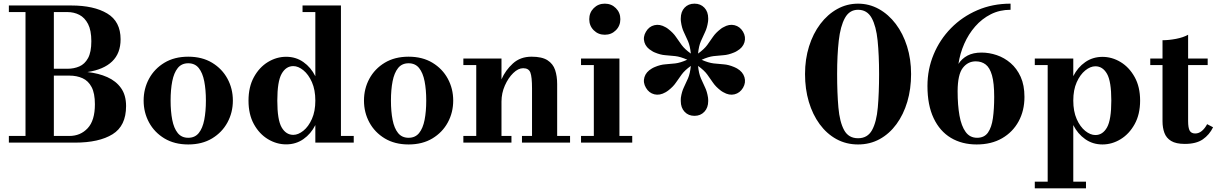

<svg xmlns="http://www.w3.org/2000/svg" viewBox="-20 -780 6660 1050"><path d="M389.5 0H28.5V-36.5H119.5V-714H28.5V-750H369.5Q493.5 -750 566.5 -706.2Q639.5 -662.5 639.5 -565Q639.5 -488.5 593.2 -444Q547 -399.5 458 -386Q519 -379.5 566.8 -358.2Q614.5 -337 642 -298.2Q669.5 -259.5 669.5 -200Q669.5 -91.5 595.5 -45.8Q521.5 0 389.5 0ZM349 -714H274.5V-404H349Q384.5 -404 414 -416.8Q443.5 -429.5 461.5 -462.2Q479.5 -495 479.5 -554.5Q479.5 -614 461.5 -648.8Q443.5 -683.5 414 -698.8Q384.5 -714 349 -714ZM359.5 -366.5H274.5V-36.5H359.5Q420 -36.5 459.5 -78.8Q499 -121 499 -210Q499 -269.5 481 -303.8Q463 -338 431.5 -352.2Q400 -366.5 359.5 -366.5Z M765.5 -230Q765.5 -295 795 -349.5Q824.5 -404 879.2 -437Q934 -470 1009.5 -470Q1085 -470 1139.8 -437Q1194.5 -404 1224 -349.5Q1253.5 -295 1253.5 -230Q1253.5 -165 1224 -110.5Q1194.5 -56 1139.8 -23Q1085 10 1009.5 10Q934 10 879.2 -23Q824.5 -56 795 -110.5Q765.5 -165 765.5 -230ZM913 -230Q913 -170.5 922 -124.5Q931 -78.5 952 -52.5Q973 -26.5 1009.5 -26.5Q1046 -26.5 1067 -52.5Q1088 -78.5 1097 -124.5Q1106 -170.5 1106 -230Q1106 -289.5 1097 -335.5Q1088 -381.5 1067 -407.8Q1046 -434 1009.5 -434Q973 -434 952 -407.8Q931 -381.5 922 -335.5Q913 -289.5 913 -230Z M1914.5 -36.5V0H1704.5V-96Q1680.5 -48 1639.2 -19.2Q1598 9.5 1545 9.5Q1492.5 9.5 1445.2 -19Q1398 -47.5 1368.5 -101Q1339 -154.5 1339 -229.5Q1339 -304.5 1368.5 -358.2Q1398 -412 1445.2 -440.8Q1492.5 -469.5 1545 -469.5Q1598 -469.5 1639.2 -440.5Q1680.5 -411.5 1704.5 -363V-714H1634.5V-750H1844.5V-36.5ZM1704.5 -229.5Q1704.5 -288.5 1685.8 -330.8Q1667 -373 1639 -395.8Q1611 -418.5 1584 -418.5Q1544 -418.5 1520.2 -376.5Q1496.5 -334.5 1496.5 -229.5Q1496.5 -124.5 1520.2 -83.5Q1544 -42.5 1584 -42.5Q1611 -42.5 1639 -65Q1667 -87.5 1685.8 -129.5Q1704.5 -171.5 1704.5 -229.5Z M1970.5 -230Q1970.5 -295 2000 -349.5Q2029.5 -404 2084.2 -437Q2139 -470 2214.5 -470Q2290 -470 2344.8 -437Q2399.5 -404 2429 -349.5Q2458.5 -295 2458.5 -230Q2458.5 -165 2429 -110.5Q2399.5 -56 2344.8 -23Q2290 10 2214.5 10Q2139 10 2084.2 -23Q2029.5 -56 2000 -110.5Q1970.5 -165 1970.5 -230ZM2118 -230Q2118 -170.5 2127 -124.5Q2136 -78.5 2157 -52.5Q2178 -26.5 2214.5 -26.5Q2251 -26.5 2272 -52.5Q2293 -78.5 2302 -124.5Q2311 -170.5 2311 -230Q2311 -289.5 2302 -335.5Q2293 -381.5 2272 -407.8Q2251 -434 2214.5 -434Q2178 -434 2157 -407.8Q2136 -381.5 2127 -335.5Q2118 -289.5 2118 -230Z M2514 -36.5H2584.5V-424H2514V-460H2722.5V-346Q2744 -395.5 2784.8 -432.8Q2825.5 -470 2887 -470Q2944 -470 2974.2 -450.5Q3004.5 -431 3015.8 -397.2Q3027 -363.5 3027 -320V-36.5H3097.5V0H2834.5V-36.5H2889.5V-296.5Q2889.5 -359.5 2880.5 -383.2Q2871.5 -407 2841 -407Q2814 -407 2786.8 -380.5Q2759.5 -354 2741 -312.2Q2722.5 -270.5 2722.5 -224V-36.5H2777V0H2514Z M3202.5 -675Q3202.5 -711 3227 -735.5Q3251.5 -760 3287.5 -760Q3323.5 -760 3348 -735.5Q3372.5 -711 3372.5 -675Q3372.5 -639 3348 -614.5Q3323.5 -590 3287.5 -590Q3251.5 -590 3227 -614.5Q3202.5 -639 3202.5 -675ZM3157.5 -36.5H3227.5V-424H3157.5V-460H3367.5V-36.5H3437.5V0H3157.5Z M3853 -227.5Q3853 -191 3832 -168.8Q3811 -146.5 3778 -146.5Q3744.5 -146.5 3723.8 -168.8Q3703 -191 3703 -227.5Q3703 -232 3703 -236.2Q3703 -240.5 3703.5 -245.5Q3708.5 -279 3720 -302.5Q3731.5 -326 3742.8 -352.2Q3754 -378.5 3758 -419.5Q3724.5 -395.5 3707.8 -372.5Q3691 -349.5 3676.2 -327.8Q3661.5 -306 3635 -285.5Q3631 -282 3627.2 -280Q3623.5 -278 3620 -275.5Q3588 -257 3558.5 -264.2Q3529 -271.5 3512.5 -300Q3495.5 -328.5 3504.2 -357.8Q3513 -387 3545 -405.5Q3548.5 -407.5 3552.2 -409.5Q3556 -411.5 3561 -413.5Q3592 -426.5 3618.2 -428.2Q3644.5 -430 3672.8 -433.2Q3701 -436.5 3738.5 -453.5Q3701 -470 3672.8 -473.2Q3644.5 -476.5 3618.2 -478.2Q3592 -480 3561 -493Q3556 -495 3552.2 -497Q3548.5 -499 3545 -501.5Q3513 -519.5 3504.2 -548.8Q3495.5 -578 3512.5 -606.5Q3529 -635 3558.5 -642.2Q3588 -649.5 3620 -631Q3623.5 -629 3627.2 -626.8Q3631 -624.5 3635 -621Q3661.5 -600.5 3676.2 -578.8Q3691 -557 3707.8 -534Q3724.5 -511 3758 -487Q3754 -528 3742.8 -554.2Q3731.5 -580.5 3720 -604Q3708.5 -627.5 3704 -661Q3703 -666 3703 -670.2Q3703 -674.5 3703 -679Q3703 -716 3723.8 -738Q3744.5 -760 3778 -760Q3811 -760 3832 -738Q3853 -716 3853 -679Q3853 -674.5 3852.8 -670.2Q3852.5 -666 3852 -661Q3847 -627.5 3835.5 -604Q3824 -580.5 3812.8 -554.2Q3801.5 -528 3797.5 -487Q3831 -511 3847.8 -534Q3864.5 -557 3879.2 -578.8Q3894 -600.5 3920.5 -621Q3924.5 -624.5 3928.2 -626.8Q3932 -629 3936 -631Q3967.5 -649.5 3997 -642.2Q4026.5 -635 4043.5 -606.5Q4060 -578 4051.2 -548.8Q4042.5 -519.5 4011 -501.5Q4007 -499 4003.2 -497Q3999.5 -495 3994.5 -493Q3963.5 -480 3937.2 -478.2Q3911 -476.5 3882.8 -473.2Q3854.5 -470 3817 -453Q3854.5 -436.5 3882.8 -433.2Q3911 -430 3937.2 -428.2Q3963.5 -426.5 3994.5 -413.5Q3999.5 -411.5 4003.2 -409.5Q4007 -407.5 4011 -405.5Q4042.5 -387 4051.2 -357.8Q4060 -328.5 4043.5 -300Q4026.5 -271.5 3997 -264.2Q3967.5 -257 3936 -275.5Q3932 -278 3928.2 -280Q3924.5 -282 3920.5 -285.5Q3894 -306 3879.2 -327.8Q3864.5 -349.5 3847.8 -372.5Q3831 -395.5 3797.5 -419.5Q3801.5 -378.5 3812.8 -352.2Q3824 -326 3835.5 -302.5Q3847 -279 3852 -246Q3852.5 -240.5 3852.8 -236.2Q3853 -232 3853 -227.5Z M4672.5 10Q4607.5 10 4554.2 -19.2Q4501 -48.5 4462.5 -101Q4424 -153.5 4403.2 -223.5Q4382.5 -293.5 4382.5 -375Q4382.5 -456.5 4404.5 -526.5Q4426.5 -596.5 4466.2 -649Q4506 -701.5 4558.8 -730.8Q4611.5 -760 4672.5 -760Q4733.5 -760 4786.2 -730.8Q4839 -701.5 4878.8 -649Q4918.5 -596.5 4940.5 -526.5Q4962.5 -456.5 4962.5 -375Q4962.5 -293.5 4941.8 -223.5Q4921 -153.5 4882.5 -101Q4844 -48.5 4790.8 -19.2Q4737.5 10 4672.5 10ZM4672.5 -726.5Q4625.5 -726.5 4600.8 -681.8Q4576 -637 4567 -557.8Q4558 -478.5 4558 -375Q4558 -271.5 4565 -192.2Q4572 -113 4596.2 -68.5Q4620.5 -24 4672.5 -24Q4724.5 -24 4749 -68.5Q4773.5 -113 4780.5 -192.2Q4787.5 -271.5 4787.5 -375Q4787.5 -478.5 4779.5 -557.8Q4771.5 -637 4746.8 -681.8Q4722 -726.5 4672.5 -726.5Z M5582.5 -250Q5582.5 -175 5550.5 -116.2Q5518.5 -57.5 5460 -23.8Q5401.5 10 5321 10Q5240.5 10 5180 -26.2Q5119.5 -62.5 5085.8 -133.8Q5052 -205 5052 -310Q5052 -401 5085.8 -482.2Q5119.5 -563.5 5180.8 -626Q5242 -688.5 5325 -724.2Q5408 -760 5506.5 -760V-726.5Q5447 -726.5 5398.5 -702Q5350 -677.5 5313.2 -635.5Q5276.5 -593.5 5253.2 -540.5Q5230 -487.5 5221.5 -430.5Q5240 -459.5 5271 -476Q5302 -492.5 5348 -492.5Q5389.5 -492.5 5431 -478.5Q5472.5 -464.5 5506.8 -435Q5541 -405.5 5561.8 -359.8Q5582.5 -314 5582.5 -250ZM5417 -250Q5417 -325.5 5405 -367.8Q5393 -410 5370.5 -427.2Q5348 -444.5 5316 -444.5Q5273 -444.5 5245.2 -408.5Q5217.5 -372.5 5217 -282.5V-280.5Q5217 -205 5227.2 -147.8Q5237.5 -90.5 5260.8 -58.5Q5284 -26.5 5323.5 -26.5Q5363 -26.5 5383 -55Q5403 -83.5 5410 -134Q5417 -184.5 5417 -250Z M5639 213.5H5709.5V-424H5639V-460H5849.5V-363.5Q5873.5 -411.5 5914.8 -440.2Q5956 -469 6009 -469Q6061.5 -469 6108.5 -440.5Q6155.5 -412 6185.2 -358.5Q6215 -305 6215 -230Q6215 -155 6185.2 -101.2Q6155.5 -47.5 6108.5 -18.8Q6061.5 10 6009 10Q5956 10 5914.8 -19Q5873.5 -48 5849.5 -96V213.5H5919V250H5639ZM5849.5 -230Q5849.5 -171 5868.2 -128.8Q5887 -86.5 5915 -64Q5943 -41.5 5970.5 -41.5Q6010.5 -41.5 6034 -83.2Q6057.5 -125 6057.5 -230Q6057.5 -335 6034 -376.2Q6010.5 -417.5 5970.5 -417.5Q5943 -417.5 5915 -394.8Q5887 -372 5868.2 -330.2Q5849.5 -288.5 5849.5 -230Z M6614 -84Q6594 -43 6558 -18Q6522 7 6459.5 7Q6411 7 6384.5 -9.2Q6358 -25.5 6347.8 -53.5Q6337.5 -81.5 6337.5 -116.5V-424H6270.5V-460H6337.5V-560Q6371.5 -560 6411.2 -567.5Q6451 -575 6477.5 -590V-460H6584.5V-424H6477.5V-118Q6477.5 -80.5 6486.2 -65.2Q6495 -50 6516.5 -50Q6536 -50 6552.8 -64Q6569.5 -78 6581.5 -101Z"/></svg>

Font: Bodoni* 06pt
Style: Bold
Weight: 700
Version: Version 2.3